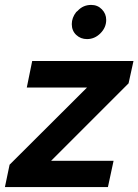

<svg xmlns="http://www.w3.org/2000/svg" viewBox="-44 -761 563 781"><path d="M0 0ZM-24 0 -5 -91 310 -405H65L87 -513H499L479 -422L164 -107H418L395 0ZM310 -602Q284 -602 266 -619Q248 -636 248 -663Q248 -689 266 -712L272 -717Q294 -741 327 -741Q353 -741 370.5 -723Q388 -705 388 -680Q388 -649 364.5 -625.5Q341 -602 310 -602Z"/></svg>

Font: Rosa Sans SemiBold
Style: Italic
Weight: 600
Italic angle: -12°
Designer: Pentagram / MCKL
Foundry: Pentagram / MCKL
Version: Version 1.005;September 16, 2019;FontCreator 11.5.0.2425 64-